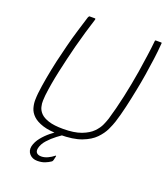

<svg xmlns="http://www.w3.org/2000/svg" viewBox="-155 -781 942 1082"><g transform="rotate(20 316.5 -240.0)"><path d="M264 11Q201 11 162 -1.5Q123 -14 102 -34Q81 -54 74 -78.5Q67 -103 67.5 -126Q68 -149 70 -167Q75 -211 84.5 -263.5Q94 -316 106 -370Q118 -421 131 -472.5Q144 -524 159 -573Q174 -622 187 -664Q188 -666 190 -669.5Q192 -673 193 -673Q202 -673 209.5 -673Q217 -673 226 -673Q229 -673 229.5 -672Q230 -671 230 -667Q217 -627 203.5 -580.5Q190 -534 177 -485Q156 -403 138 -320.5Q120 -238 112 -169Q111 -156 110 -138Q109 -120 114 -100Q119 -80 135 -63.5Q151 -47 183.5 -36.5Q216 -26 270 -26Q337 -26 379 -42Q421 -58 444 -81.5Q467 -105 477.5 -129Q488 -153 493 -169Q513 -236 530.5 -316Q548 -396 561 -476Q569 -529 576 -577Q583 -625 587 -667Q587 -671 588.5 -672Q590 -673 592 -673Q601 -673 608.5 -673Q616 -673 625 -673Q627 -673 627.5 -669.5Q628 -666 627 -664Q624 -622 617.5 -573.5Q611 -525 603 -474.5Q595 -424 585 -375Q574 -319 561.5 -265Q549 -211 535 -167Q528 -145 514 -115Q500 -85 472 -56Q444 -27 394 -8Q344 11 264 11ZM195 193Q166 193 148.5 174Q131 155 137 126Q144 98 164.5 72.5Q185 47 210.5 26.5Q236 6 259 -8Q263 -10 267.5 -11Q272 -12 276 -12H301Q303 -12 304 -9.5Q305 -7 300 -4Q278 9 251 29.5Q224 50 202.5 74Q181 98 175 124Q171 143 180 152.5Q189 162 208 162Q227 162 247 152.5Q267 143 280 132Q283 129 285 129.5Q287 130 286 134L281 156Q280 159 278.5 162.5Q277 166 272 169Q259 178 240 185.5Q221 193 195 193Z"/></g></svg>

Font: Glory ExtraLight
Style: Italic
Weight: 250
Italic angle: -12°
Version: Version 1.011